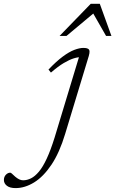

<svg xmlns="http://www.w3.org/2000/svg" viewBox="-221 -710 591 984"><path d="M113 -24Q84 72.5 42.8 134Q1.5 195.5 -46 224.8Q-93.5 254 -141 254Q-170.5 254 -185.8 242Q-201 230 -201 212.5Q-201 196 -190.8 185.5Q-180.5 175 -168.5 175Q-165 175 -159 180.8Q-153 186.5 -143 195.5Q-133 204 -123 209Q-113 214 -102.5 214Q-82.5 214 -62.2 204Q-42 194 -21.8 170Q-1.5 146 18.5 103Q38.5 60 59 -5.5L188 -431.5L197.5 -417Q180 -418 157.2 -411Q134.5 -404 105.5 -386.8Q76.5 -369.5 40 -338L27.5 -353.5Q67.5 -395.5 100.5 -420Q133.5 -444.5 160.2 -454.5Q187 -464.5 207 -464.5Q222 -464.5 229.5 -460.5Q237 -456.5 237.8 -447.5Q238.5 -438.5 234 -423ZM84.5 -526 244 -690.5H290.5L350 -526H322.5L251 -651H269.5L120 -526Z"/></svg>

Font: Newsreader Light
Style: Italic
Weight: 300
Italic angle: -17°
Designer: Hugues Gentile
Foundry: Production Type
Version: Version 1.003